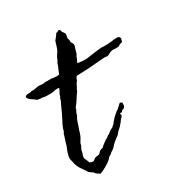

<svg xmlns="http://www.w3.org/2000/svg" viewBox="-211 -866 959 1024"><g transform="rotate(-30 268.5 -353.5)"><path d="M297.9 -539.1Q319.3 -535.6 335.2 -534.7Q351.1 -533.7 370.1 -537.1L408.7 -542.5Q424.3 -544.4 446.3 -546.9Q452.1 -547.4 458.5 -546.9Q461.9 -546.4 464.8 -546.1Q467.8 -545.9 470.7 -545.9Q483.4 -545.9 495.6 -546.9Q507.8 -547.9 518.6 -548.8Q520.5 -549.3 522.2 -549.8Q523.9 -550.3 525.4 -550.8Q528.3 -551.8 531.2 -550.8Q535.6 -550.8 540 -550.8Q544.4 -550.8 548.8 -551.3Q557.6 -551.8 564.5 -544.9Q567.4 -535.2 566.4 -534.2Q564.9 -532.7 564.5 -531.2Q563.5 -518.6 561 -518.6Q558.6 -518.6 558.6 -516.6Q550.8 -514.6 545.4 -513.2Q540 -511.7 537.1 -506.8Q520.5 -503.4 506.3 -505.4Q492.2 -507.8 477.5 -501Q470.2 -497.6 463.4 -493.7Q456.5 -489.3 445.3 -493.2Q435.5 -493.2 422.9 -492.2Q410.2 -491.2 398.4 -490.2Q381.8 -488.8 361.1 -487.1Q340.3 -485.4 329.1 -484.9Q318.4 -484.4 298.3 -483.4Q278.3 -482.4 262.7 -482.4Q254.9 -476.1 252.4 -465.8Q250 -456.1 242.2 -450.2Q233.4 -430.7 229.5 -425.3Q225.1 -419.4 222.7 -410.2Q209 -392.6 197.8 -373.5Q187.5 -356 171.9 -337.9Q169.9 -327.1 164.6 -318.8Q159.7 -311 157.2 -296.9Q147 -283.2 141.6 -264.6Q139.2 -255.9 136 -246.6Q132.8 -237.3 128.9 -227.5Q127 -219.7 124.5 -212.4Q122.1 -205.1 119.1 -197.3Q115.7 -188.5 109.9 -179.2Q107.4 -175.3 104.7 -170.7Q102.1 -166 99.6 -161.1Q97.7 -159.2 97.7 -155.8Q97.7 -153.3 96.7 -150.4Q95.2 -147 93.8 -143.8Q92.3 -140.6 90.8 -138.2Q88.9 -134.8 85.9 -127.9Q84.5 -124.5 83.5 -117.7Q82.5 -110.8 81.1 -107.4Q80.6 -106 80.1 -104.5Q79.6 -103 79.1 -102.1Q78.6 -101.1 78.1 -99.6Q77.6 -98.1 77.1 -96.7Q74.2 -83 77.1 -78.1Q80.1 -73.2 82 -68.4Q83 -65.4 84 -63Q85 -60.5 85.9 -58.1Q88.4 -53.7 88.9 -48.8Q91.3 -47.9 93.8 -46.9Q96.2 -45.9 98.1 -44.9Q102.1 -43 107.4 -43Q113.8 -42 120.1 -48.3Q127 -55.2 131.8 -55.7Q137.7 -57.6 145 -57.6Q151.4 -57.6 156.2 -60.5Q159.2 -63 161.6 -65.4Q164.1 -67.9 166 -70.3Q168.9 -74.7 176.8 -77.1Q192.4 -81.1 193.4 -83.5Q193.8 -85.4 200.2 -90.8Q203.6 -93.3 206.8 -95.7Q210 -98.1 212.4 -100.1Q216.3 -103.5 225.6 -109.4Q235.4 -114.3 236.8 -115.2Q238.3 -116.2 245.1 -122.1Q250 -124.5 254.2 -127.2Q258.3 -129.9 261.7 -132.8Q267.1 -137.7 277.3 -143.6Q289.1 -148.4 290.3 -149.7Q291.5 -150.9 292 -152.8Q292.5 -154.8 302.7 -161.1Q306.2 -168.5 311.5 -173.8Q314 -176.3 316.9 -179.4Q319.8 -182.6 323.2 -186.5Q329.6 -193.8 335.4 -198.2Q342.3 -203.6 346.7 -208Q348.6 -209.5 351.6 -212.4Q354.5 -215.3 358.4 -215.8Q361.3 -218.3 363.5 -220.2Q365.7 -222.2 367.7 -224.1Q369.6 -226.1 372.3 -228.5Q375 -231 378.9 -234.4L383.8 -239.3Q387.2 -242.7 388.7 -243.2Q393.1 -243.2 395 -240.2Q397.5 -237.3 401.4 -237.3Q400.9 -231 400.6 -227.1Q400.4 -223.1 400.4 -221.2Q400.4 -217.3 398.4 -213.9Q392.6 -204.6 385.3 -204.1Q377.9 -203.1 374 -193.4Q371.1 -195.3 366.7 -194.3Q362.3 -193.4 360.4 -191.4Q362.3 -188 362.3 -184.6Q362.3 -182.6 363.3 -177.7Q345.2 -159.7 339.8 -149.4Q327.6 -136.7 327.1 -135.3L326.2 -133.8L318.4 -126Q304.7 -115.2 297.9 -105.5Q291.5 -96.2 277.3 -87.9Q266.6 -80.1 262.7 -76.2Q260.7 -74.2 257.8 -71.5Q254.9 -68.8 251 -65.4Q248.5 -63 243.7 -57.1Q238.8 -51.3 235.4 -48.8Q229 -43.9 222.2 -40Q216.8 -37.1 210.9 -30.3Q196.8 -23.9 189.9 -14.6Q183.6 -6.3 170.9 2Q162.1 7.8 147 16.6Q131.8 25.4 121.1 29.3Q119.6 29.8 118.2 30.3Q116.7 30.8 115.7 31.2Q114.7 31.7 113.3 32.2Q111.8 32.7 110.4 33.2Q102.5 28.3 95.2 23.4Q87.9 18.6 83 9.8Q73.7 2.9 68.8 0Q63 -3.4 58.6 -7.8Q53.7 -16.1 48.3 -24.4Q43 -32.7 36.6 -41Q23.9 -58.1 17.6 -78.1Q16.1 -80.6 15.1 -86.4L13.7 -95.7Q12.7 -99.6 11.7 -103Q10.7 -106.4 9.8 -109.4Q7.8 -114.3 8.8 -124Q8.8 -130.9 10.7 -136.7Q11.7 -140.1 12.7 -143.8Q13.7 -147.5 14.6 -151.4Q16.6 -157.7 19 -163.8Q21.5 -169.9 23.9 -175.8Q29.8 -189 32.2 -201.2Q38.1 -221.7 44.9 -240.2Q46.4 -243.7 47.4 -249.5Q47.9 -253.9 52.7 -255.9Q56.6 -275.4 65.4 -293.5Q74.2 -311.5 83 -328.1Q88.4 -338.4 93.3 -348.9Q98.1 -359.4 103 -370.1Q107.9 -380.9 112.8 -391.4Q117.7 -401.9 123 -412.1Q123.5 -422.9 130.9 -431.6Q131.3 -441.4 138.7 -452.6Q146 -463.9 148.4 -473.6Q137.7 -476.6 124.5 -474.1Q111.3 -471.7 101.6 -469.7Q84 -469.2 64.5 -469.7Q61 -470.2 57.9 -470.9Q54.7 -471.7 51.3 -472.2Q44.9 -473.6 39.1 -473.6Q30.3 -473.1 25.9 -475.1Q21 -477.5 16.6 -475.6Q2.9 -487.3 -11.5 -496.1Q-25.9 -504.9 -30.3 -518.6Q-30.3 -521.5 -27.3 -523.4Q-23.4 -526.4 -22.5 -527.3Q-14.2 -529.8 -4.9 -528.8Q4.4 -528.3 10.7 -532.2Q24.9 -530.3 39.6 -534.2Q52.7 -538.1 67.4 -537.1Q69.3 -537.1 73.2 -536.1Q77.1 -535.2 79.1 -535.2Q84 -534.7 87.4 -535.2Q89.4 -535.6 91.3 -536.1Q93.3 -536.6 95.7 -537.1Q101.6 -538.1 108.4 -537.1Q115.2 -536.1 122.1 -537.1Q136.2 -538.1 152.8 -534.7Q170.9 -531.2 184.6 -536.1Q187 -543 189.7 -550Q192.4 -557.1 195.8 -564Q202.6 -578.1 206.1 -591.8Q210 -597.7 213.9 -605Q217.8 -612.3 219.7 -619.1L229 -634.8Q231 -637.7 232.9 -640.6Q234.9 -643.6 237.3 -646.5Q244.1 -660.6 247.6 -673.3Q249.5 -680.2 251.7 -687.3Q253.9 -694.3 256.8 -702.1Q263.2 -709 269.5 -717.3Q275.9 -725.6 282.2 -735.4Q289.6 -734.4 293.5 -739.3Q297.9 -744.1 306.6 -738.3Q306.6 -735.4 309.1 -732.9Q311.5 -730.5 309.6 -725.6Q319.3 -715.8 322.3 -708Q324.2 -700.2 320.8 -689.9Q317.4 -679.7 322.3 -670.9Q324.2 -666.5 323.2 -661.6Q322.3 -656.2 324.2 -653.3Q326.7 -647.9 329.6 -643.6Q333 -638.7 333 -630.9Q333 -627.9 331.5 -623.5Q330.1 -619.1 328.1 -614.3Q324.7 -599.6 322.3 -593.8Q321.3 -590.8 320.3 -587.6Q319.3 -584.5 318.4 -581.1Q311.5 -572.8 311.5 -570.8Q311.5 -569.3 310.5 -566.4Q309.1 -563.5 307.6 -559.8Q306.2 -556.2 304.2 -552.2Q302.2 -548.3 300.8 -544.9Q299.3 -541.5 297.9 -539.1Z"/></g></svg>

Font: Fasthand
Style: Regular
Weight: 400
Designer: Danh Hong
Version: Version 8.002; ttfautohint (v1.8.3)